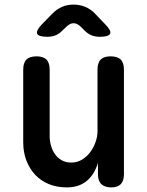

<svg xmlns="http://www.w3.org/2000/svg" viewBox="-20 -805 640 835"><path d="M404 -234V-502Q404 -532 418 -546Q432 -560 461 -560Q491 -560 505 -546Q519 -532 519 -502V-47Q519 -18 505 -4Q491 10 464 10Q436 10 421 -4Q406 -18 406 -47V-97Q391 -46 357 -18Q323 10 271 10Q227 10 192 -4.5Q157 -19 132.5 -45.5Q108 -72 94.5 -107.5Q81 -143 81 -186V-502Q81 -532 95 -546Q109 -560 139 -560Q168 -560 182 -546Q196 -532 196 -502V-214Q196 -192 202 -171Q208 -150 219.5 -134Q231 -118 248.5 -108Q266 -98 290 -98Q316 -98 337 -111Q358 -124 372.5 -143.5Q387 -163 395.5 -187Q404 -211 404 -234ZM186 -645Q147 -645 141.5 -658.5Q136 -672 163 -700L209 -747Q228 -766 250.5 -775.5Q273 -785 300 -785Q327 -785 350 -775.5Q373 -766 392 -747L437 -700Q465 -672 459 -658.5Q453 -645 414 -645Q394 -645 378 -651.5Q362 -658 348 -672L332 -688Q316 -704 300 -704Q284 -704 268 -688L251 -672Q238 -658 222 -651.5Q206 -645 186 -645Z"/></svg>

Font: Maple Mono SemiBold
Style: Regular
Weight: 600
Monospace: yes
Designer: subframe7536
Version: Version 7.000